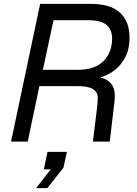

<svg xmlns="http://www.w3.org/2000/svg" viewBox="-20 -730 704 990"><path d="M37 0 187 -710H447Q551 -710 599.5 -664Q648 -618 648 -536Q648 -477 626 -435Q604 -393 569.5 -367Q535 -341 496 -331Q572 -313 572 -238Q572 -217 568.5 -189.5Q565 -162 563 -145L546 0H459L476 -138Q478 -157 481 -181Q484 -205 484 -228Q484 -255 459.5 -270.5Q435 -286 380 -286H183L123 0ZM201 -370H381Q468 -370 513 -414.5Q558 -459 558 -532Q558 -577 529.5 -601.5Q501 -626 430 -626H256ZM166 240 242 143H206L225 53H325L307 135L224 240Z"/></svg>

Font: Geist Regular
Style: Italic
Weight: 400
Italic angle: -12°
Designer: Basement.studio, Andrés Briganti, Mateo Zaragoza
Foundry: Basement.studio, Vercel, Andrés Briganti, Guido Ferreyra, Mateo Zaragoza
Version: Version 1.500; ttfautohint (v1.8.4.7-5d5b)